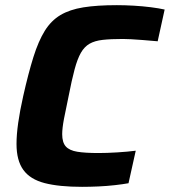

<svg xmlns="http://www.w3.org/2000/svg" viewBox="-20 -716 658 744"><path d="M298 8Q209 8 153 -6.5Q97 -21 70.5 -57.5Q44 -94 44 -158Q44 -194 50.5 -240Q57 -286 70 -344Q90 -433 109.5 -495Q129 -557 153.5 -596.5Q178 -636 214 -657.5Q250 -679 303 -687.5Q356 -696 433 -696Q464 -696 498.5 -694Q533 -692 564.5 -688Q596 -684 618 -679L591 -556Q558 -559 532 -561Q506 -563 487.5 -564Q469 -565 456 -565Q409 -565 378 -561.5Q347 -558 327 -546.5Q307 -535 293.5 -511.5Q280 -488 269 -447Q258 -406 246 -344Q235 -293 228 -256Q221 -219 221 -196Q221 -164 235 -148.5Q249 -133 279.5 -128Q310 -123 362 -123Q394 -123 434.5 -125.5Q475 -128 506 -132L478 -6Q456 -2 425 1.5Q394 5 361 6.5Q328 8 298 8Z"/></svg>

Font: Saira Thin
Style: Bold Italic
Weight: 700
Italic angle: -12°
Version: Version 1.101